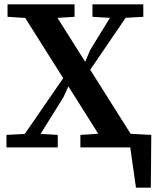

<svg xmlns="http://www.w3.org/2000/svg" viewBox="-20 -684 722 891"><path d="M530 0V-66L682 -58L680 187H611L578 -45L637 0ZM10 0V-58L125 -64H147L248 -58V0ZM52 0 293 -350 342 -311H310L274 -232L129 0ZM353 0V-58L480 -66H537L668 -58V0ZM378 -330 331 -378H367L399 -453L529 -664H606ZM476 0 57 -664H207L626 0ZM15 -606V-664H326V-606L199 -598H140ZM409 -606V-664H645V-606L539 -600H510Z"/></svg>

Font: Source Serif 4 SemiBold
Style: Regular
Weight: 600
Designer: Frank Grießhammer
Foundry: Adobe Systems Incorporated
Version: Version 4.004;hotconv 1.0.116;makeotfexe 2.5.65601